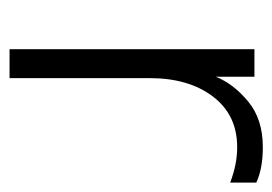

<svg xmlns="http://www.w3.org/2000/svg" viewBox="-104 -466 570 402"><g transform="rotate(90 181.0 -265.0)"><path d="M83 0V-512.7H140.6V-431.6Q155.3 -468.8 192.4 -499.5Q229.5 -530.3 288.1 -530.3Q333 -530.3 362.3 -516.6V-461.9Q324.2 -476.6 288.1 -476.6Q220.7 -476.6 182.1 -425.8Q143.6 -375 143.6 -293.9V0Z"/></g></svg>

Font: Gothic A1 Light
Style: Regular
Weight: 300
Version: Version 2.50